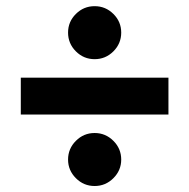

<svg xmlns="http://www.w3.org/2000/svg" viewBox="-20 -664 626 635"><path d="M48.8 -285.2V-407.2H537.1V-285.2ZM293 -48.8Q256.8 -48.8 231 -74.7Q205.1 -100.6 205.1 -136.2Q205.1 -172.4 231 -198.2Q256.8 -224.1 293 -224.1Q329.1 -224.1 355 -198.2Q380.9 -172.4 380.9 -136.2Q380.9 -100.6 355 -74.7Q329.1 -48.8 293 -48.8ZM293 -468.3Q256.8 -468.3 231 -494.1Q205.1 -520 205.1 -556.2Q205.1 -592.3 231 -617.9Q256.8 -643.6 293 -643.6Q329.1 -643.6 355 -617.9Q380.9 -592.3 380.9 -556.2Q380.9 -520 355 -494.1Q329.1 -468.3 293 -468.3Z"/></svg>

Font: CaskaydiaMono NF
Style: Bold
Weight: 700
Designer: Aaron Bell
Foundry: Saja Typeworks
Version: Version 2111.001; ttfautohint (v1.8.4);Nerd Fonts 3.1.1